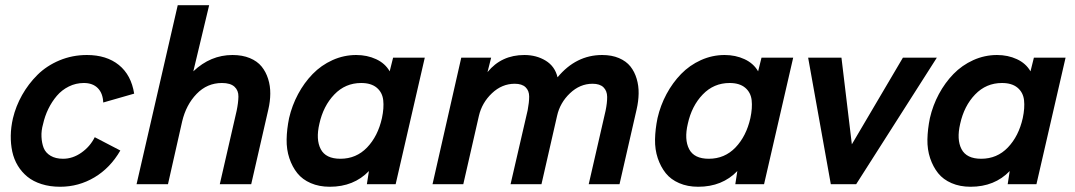

<svg xmlns="http://www.w3.org/2000/svg" viewBox="-20 -710 4142 740"><path d="M211.9 9.8Q172.4 9.8 140.1 -0.5Q107.9 -10.7 85.7 -28.8Q63.5 -46.9 48.6 -71.5Q33.7 -96.2 27.3 -125.7Q21 -155.3 21.5 -187.5Q22 -219.7 29.8 -253.9Q41 -300.8 65.2 -343.8Q89.4 -386.7 124.5 -421.6Q159.7 -456.5 209.2 -477.3Q258.8 -498 314.9 -498Q390.6 -498 438.2 -459.5Q485.8 -420.9 497.1 -349.1L377.9 -314.9Q376.5 -350.6 356.9 -370.4Q337.4 -390.1 303.2 -390.1Q272.5 -390.1 245.4 -376.7Q218.3 -363.3 199 -340.6Q179.7 -317.9 166.3 -290.3Q152.8 -262.7 146 -231.9Q138.7 -206.5 139.9 -182.4Q141.1 -158.2 148.4 -139.6Q155.8 -121.1 175 -109.6Q194.3 -98.1 223.1 -98.1Q260.3 -98.1 293.7 -121.6Q327.1 -145 345.2 -181.2L443.8 -129.9Q404.8 -62.5 344 -26.4Q283.2 9.8 211.9 9.8Z M506.3 0 665 -689.9H786.1L725.1 -435.1Q791.5 -498 876 -498Q914.1 -498 942.9 -486.1Q971.7 -474.1 988.3 -453.6Q1004.9 -433.1 1013.4 -406Q1022 -378.9 1021.7 -349.1Q1021.5 -319.3 1014.2 -288.1L948.2 0H827.1L892.1 -283.2Q898.4 -313.5 898.9 -337.4Q899.4 -361.3 883.8 -375.7Q868.2 -390.1 835.4 -390.1Q778.3 -390.1 737.8 -348.1Q697.3 -306.2 682.1 -242.2L627.4 0Z M1251 9.8Q1210 9.8 1177.7 -4.2Q1145.5 -18.1 1126 -42.5Q1106.4 -66.9 1095.2 -100.3Q1084 -133.8 1084.7 -172.9Q1085.4 -211.9 1094.2 -254.9Q1105.5 -303.7 1128.9 -347.4Q1152.3 -391.1 1185.1 -424.8Q1217.8 -458.5 1261.5 -478.3Q1305.2 -498 1353 -498Q1395 -498 1429.7 -481.9Q1464.4 -465.8 1481.9 -435.1L1495.1 -487.8H1617.2L1504.9 0H1394L1401.9 -50.8Q1343.8 9.8 1251 9.8ZM1292 -98.1Q1353 -98.1 1394.8 -141.6Q1436.5 -185.1 1452.1 -254.9Q1460.4 -293.9 1457 -324Q1453.6 -354 1431.9 -372.1Q1410.2 -390.1 1372.1 -390.1Q1311 -390.1 1268.6 -345.9Q1226.1 -301.8 1210.9 -232.9Q1196.8 -172.4 1216.1 -135.3Q1235.4 -98.1 1292 -98.1Z M1647 0 1757.8 -487.8H1873L1858.9 -432.1Q1912.6 -498 2001 -498Q2047.4 -498 2083 -476.3Q2118.7 -454.6 2128.9 -412.1Q2200.2 -498 2300.8 -498Q2337.9 -498 2365.7 -486.1Q2393.6 -474.1 2409.7 -453.9Q2425.8 -433.6 2433.8 -406.5Q2441.9 -379.4 2441.4 -349.6Q2440.9 -319.8 2433.6 -288.1L2367.7 0H2249L2314 -283.2Q2320.3 -313.5 2320.1 -336.7Q2319.8 -359.9 2305.9 -373.5Q2292 -387.2 2263.7 -387.2Q2215.3 -387.2 2176.8 -350.6Q2138.2 -314 2127 -263.2L2066.9 0H1947.8L2013.7 -285.2Q2019.5 -315.4 2019.5 -337.9Q2019.5 -360.4 2005.6 -373.8Q1991.7 -387.2 1963.9 -387.2Q1914.6 -387.2 1876 -350.6Q1837.4 -314 1825.7 -263.2L1765.6 0Z M2670.9 9.8Q2629.9 9.8 2597.7 -4.2Q2565.4 -18.1 2545.9 -42.5Q2526.4 -66.9 2515.1 -100.3Q2503.9 -133.8 2504.6 -172.9Q2505.4 -211.9 2514.2 -254.9Q2525.4 -303.7 2548.8 -347.4Q2572.3 -391.1 2605 -424.8Q2637.7 -458.5 2681.4 -478.3Q2725.1 -498 2772.9 -498Q2814.9 -498 2849.6 -481.9Q2884.3 -465.8 2901.9 -435.1L2915 -487.8H3037.1L2924.8 0H2814L2821.8 -50.8Q2763.7 9.8 2670.9 9.8ZM2711.9 -98.1Q2772.9 -98.1 2814.7 -141.6Q2856.4 -185.1 2872.1 -254.9Q2880.4 -293.9 2877 -324Q2873.5 -354 2851.8 -372.1Q2830.1 -390.1 2792 -390.1Q2731 -390.1 2688.5 -345.9Q2646 -301.8 2630.9 -232.9Q2616.7 -172.4 2636 -135.3Q2655.3 -98.1 2711.9 -98.1Z M3182.1 0 3094.7 -487.8H3223.1L3263.2 -153.8L3460 -487.8H3590.8L3279.8 0Z M3720.7 9.8Q3679.7 9.8 3647.5 -4.2Q3615.2 -18.1 3595.7 -42.5Q3576.2 -66.9 3564.9 -100.3Q3553.7 -133.8 3554.4 -172.9Q3555.2 -211.9 3564 -254.9Q3575.2 -303.7 3598.6 -347.4Q3622.1 -391.1 3654.8 -424.8Q3687.5 -458.5 3731.2 -478.3Q3774.9 -498 3822.8 -498Q3864.7 -498 3899.4 -481.9Q3934.1 -465.8 3951.7 -435.1L3964.8 -487.8H4086.9L3974.6 0H3863.8L3871.6 -50.8Q3813.5 9.8 3720.7 9.8ZM3761.7 -98.1Q3822.8 -98.1 3864.5 -141.6Q3906.2 -185.1 3921.9 -254.9Q3930.2 -293.9 3926.8 -324Q3923.3 -354 3901.6 -372.1Q3879.9 -390.1 3841.8 -390.1Q3780.8 -390.1 3738.3 -345.9Q3695.8 -301.8 3680.7 -232.9Q3666.5 -172.4 3685.8 -135.3Q3705.1 -98.1 3761.7 -98.1Z"/></svg>

Font: HK Grotesk Legacy
Style: Bold Italic
Weight: 700
Italic angle: -13°
Designer: Alfredo Marco Pradil
Foundry: Hanken Design Co.
Version: Version 2.022;PS 002.022;hotconv 1.0.88;makeotf.lib2.5.64775